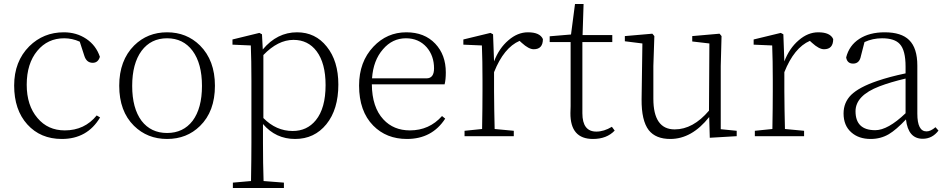

<svg xmlns="http://www.w3.org/2000/svg" viewBox="-20 -683 4741 963"><path d="M482 -94Q418 14 290 14Q183 14 117 -59Q51 -132 51 -254Q51 -375 127 -451Q198 -521 300 -521Q364 -521 413 -488Q462 -455 481 -398Q472 -368 445 -368Q414 -368 403 -403L380 -474Q342 -491 302 -491Q219 -491 167 -428Q114 -364 114 -258Q114 -154 168 -91Q220 -29 305 -29Q404 -29 465 -104Z M652 -52Q578 -125 578 -253Q578 -380 653 -455Q720 -521 818 -521Q916 -521 983 -455Q1058 -380 1058 -253Q1058 -124 983 -51Q917 14 818 14Q719 14 652 -52ZM946 -77Q993 -140 993 -252Q993 -364 946 -428Q899 -491 818 -491Q737 -491 690 -428Q643 -364 643 -252Q643 -140 690 -77Q737 -16 818 -16Q899 -16 946 -77Z M1301 -91Q1365 -26 1448 -26Q1520 -26 1564 -80Q1613 -140 1613 -256Q1613 -366 1568 -426Q1525 -483 1452 -483Q1374 -483 1301 -407ZM1298 -435Q1370 -521 1470 -521Q1562 -521 1619 -449Q1677 -377 1677 -259Q1677 -134 1617 -60Q1557 14 1460 14Q1363 14 1299 -61V32Q1299 136 1302 225L1404 233V260H1148V233L1239 225Q1241 107 1241 33V-278Q1241 -380 1238 -455L1146 -459V-485L1281 -518L1294 -511Z M2119 -290Q2157 -290 2157 -340Q2157 -403 2120 -446Q2080 -491 2016 -491Q1948 -491 1901 -436Q1852 -380 1846 -290ZM1845 -260Q1846 -145 1903 -84Q1954 -29 2036 -29Q2133 -29 2197 -101L2213 -88Q2147 14 2021 14Q1918 14 1852 -53Q1781 -125 1781 -254Q1781 -373 1853 -449Q1921 -521 2018 -521Q2109 -521 2163 -464Q2216 -408 2216 -320Q2216 -283 2210 -260Z M2458 -375Q2483 -441 2530 -481Q2576 -521 2628 -521Q2688 -521 2703 -487Q2703 -436 2657 -436Q2632 -436 2597 -468L2586 -478Q2507 -444 2458 -321V-226Q2458 -183 2459 -132Q2460 -75 2461 -36L2557 -27V0H2310V-27L2398 -36Q2400 -146 2400 -226V-281Q2400 -380 2397 -455L2304 -459V-485L2440 -518L2453 -511Z M3063 -28Q3023 14 2954 14Q2840 14 2841 -116Q2841 -127 2842 -151V-472H2737V-501L2844 -510L2864 -663H2907L2902 -507H3051V-472H2901V-115Q2901 -23 2971 -23Q3009 -23 3049 -47Z M3675 -27V0L3540 8L3537 -96Q3450 14 3342 14Q3269 14 3234 -30Q3197 -78 3198 -185L3202 -465L3114 -476V-502L3252 -514L3262 -502L3257 -352V-188Q3257 -34 3364 -34Q3456 -34 3536 -128L3538 -465L3452 -475V-502L3589 -514L3599 -502L3595 -352V-35Z M3914 -375Q3939 -441 3986 -481Q4032 -521 4084 -521Q4144 -521 4159 -487Q4159 -436 4113 -436Q4088 -436 4053 -468L4042 -478Q3963 -444 3914 -321V-226Q3914 -183 3915 -132Q3916 -75 3917 -36L4013 -27V0H3766V-27L3854 -36Q3856 -146 3856 -226V-281Q3856 -380 3853 -455L3760 -459V-485L3896 -518L3909 -511Z M4522 -289Q4446 -271 4391 -250Q4271 -204 4271 -125Q4271 -30 4370 -30Q4433 -30 4522 -115ZM4687 -28Q4656 13 4608 13Q4535 13 4524 -84Q4475 -32 4438 -10Q4397 14 4347 14Q4287 14 4250 -19Q4211 -53 4211 -114Q4211 -169 4249 -207Q4289 -246 4380 -277Q4441 -298 4522 -315V-349Q4522 -431 4493 -462Q4467 -491 4404 -491Q4357 -491 4316 -472L4298 -402Q4291 -364 4259 -364Q4229 -364 4224 -395Q4239 -455 4290 -488Q4341 -521 4417 -521Q4501 -521 4540 -482Q4581 -442 4581 -354V-113Q4581 -24 4627 -24Q4648 -24 4672 -45Z"/></svg>

Font: Source Han Serif SC ExtraLight
Style: Regular
Weight: 250
Designer: Ryoko NISHIZUKA  (kana & ideographs); Frank Grießhammer (Latin, Greek & Cyrillic); Wenlong ZHANG  (bopomofo); Sandoll Co
Foundry: Adobe Systems Incorporated
Version: Version 1.001 October 20, 2017